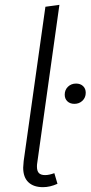

<svg xmlns="http://www.w3.org/2000/svg" viewBox="-20 -764 375 795"><path d="M134 -88Q133 -83 133 -74Q133 -56 141 -47.5Q149 -39 167 -39Q183 -39 205 -47L218 -3Q187 11 158 11Q119 11 97.5 -9.5Q76 -30 76 -70Q76 -77 78 -97L168 -736L226 -744ZM248 -372Q248 -392 261.5 -405Q275 -418 295 -418Q313 -418 324 -407.5Q335 -397 335 -380Q335 -360 321.5 -347Q308 -334 288 -334Q270 -334 259 -344.5Q248 -355 248 -372Z"/></svg>

Font: Fira Sans Light
Style: Italic
Weight: 300
Italic angle: -8°
Designer: bBox Type GmbH & Carrois Corporate GbR & Edenspiekermann AG
Foundry: bBox Type GmbH & Carrois Corporate GbR & Edenspiekermann AG
Version: Version 4.301